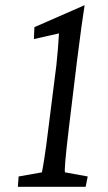

<svg xmlns="http://www.w3.org/2000/svg" viewBox="-20 -722 418 742"><path d="M246 -226 278 -490C292 -599 300 -659 307 -702L113 -617L111 -571L208 -593C206 -554 202 -511 198 -471L167 -226C156 -132 145 -70 142 -56L52 -40L49 0H311L319 -40L231 -56C229 -64 232 -109 246 -226Z"/></svg>

Font: TPK Tissa Web
Style: Italic
Weight: 400
Italic angle: -7°
Designer: Jacques Le Bailly, Suppakit Chalermlarp | Katatrad Co.,Ltd.
Foundry: Jacques Le Bailly, Cadson Demak Co.,Ltd.
Version: Version 5.000;Glyphs 3.1.2 (3151)